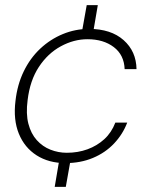

<svg xmlns="http://www.w3.org/2000/svg" viewBox="-20 -620 572 744"><path d="M192 104 213 -20H257L235 104ZM294 -477 316 -600H359L338 -477ZM234 12Q169 12 122 -18Q75 -48 53 -102Q31 -156 40 -229Q47 -292 72 -343.5Q97 -395 136 -431.5Q175 -468 223.5 -488Q272 -508 325 -508Q410 -508 459 -464.5Q508 -421 509 -352H463Q461 -407 421 -437.5Q381 -468 319 -468Q266 -468 215.5 -440.5Q165 -413 130.5 -360.5Q96 -308 87 -232Q80 -179 90 -140.5Q100 -102 122.5 -77Q145 -52 175.5 -40Q206 -28 239 -28Q282 -28 319 -41.5Q356 -55 384 -80.5Q412 -106 427 -145H473Q456 -100 422 -64Q388 -28 340 -8Q292 12 234 12Z"/></svg>

Font: DM Sans 28pt ExtraLight
Style: Italic
Weight: 250
Italic angle: -10°
Version: Version 4.004;gftools[0.9.30]